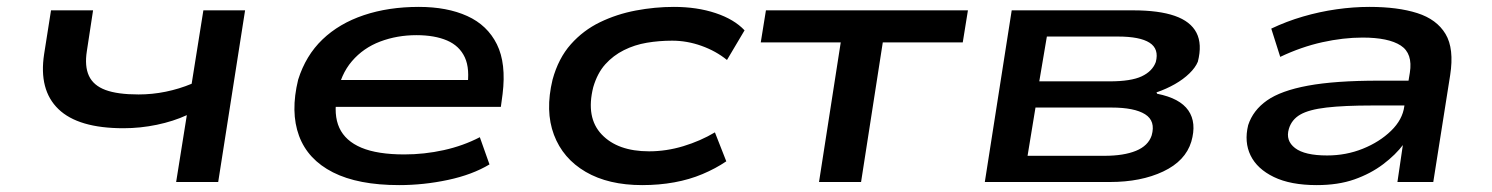

<svg xmlns="http://www.w3.org/2000/svg" viewBox="-20 -528 4327 557"><path d="M491 0 522 -194Q483 -176 435 -166Q387 -156 338 -156Q207 -156 149.5 -211.5Q92 -267 108 -371L128 -498H250L232 -380Q225 -336 238 -308Q251 -280 286 -267Q321 -254 382 -254Q422 -254 461 -262Q500 -270 536 -285L570 -498H691L613 0Z M1138 9Q1019 9 946 -28Q873 -65 847.5 -134Q822 -203 845 -297Q867 -367 915.5 -413.5Q964 -460 1035.5 -484Q1107 -508 1195 -508Q1277 -508 1335.5 -481.5Q1394 -455 1421.5 -399.5Q1449 -344 1438 -255L1433 -218H927L939 -296H1363L1335 -272Q1344 -328 1328.5 -361.5Q1313 -395 1277 -410.5Q1241 -426 1188 -426Q1132 -426 1083 -407.5Q1034 -389 1001 -350.5Q968 -312 958 -254V-253Q947 -195 964.5 -157Q982 -119 1028.5 -99.5Q1075 -80 1153 -80Q1211 -80 1267.5 -92.5Q1324 -105 1372 -130L1400 -51Q1350 -21 1279.5 -6Q1209 9 1138 9Z M1843 9Q1745 9 1679 -29.5Q1613 -68 1587 -137Q1561 -206 1583 -297Q1600 -359 1636 -399.5Q1672 -440 1720.5 -463.5Q1769 -487 1824.5 -497.5Q1880 -508 1935 -508Q2002 -508 2056 -490Q2110 -472 2140 -440L2089 -354Q2057 -380 2015 -395Q1973 -410 1930 -410Q1892 -410 1856.5 -404Q1821 -398 1790 -382.5Q1759 -367 1736 -341.5Q1713 -316 1701 -275Q1679 -187 1725.5 -138Q1772 -89 1863 -89Q1913 -89 1962.5 -104Q2012 -119 2054 -144L2087 -60Q2056 -39 2018 -23Q1980 -7 1936 1Q1892 9 1843 9Z M2356 0 2419 -405H2187L2202 -498H2788L2773 -405H2541L2478 0Z M2837 0 2915 -498H3267Q3342 -498 3388 -482Q3434 -466 3451 -433Q3468 -400 3455 -349Q3448 -332 3430.5 -315Q3413 -298 3388.5 -284Q3364 -270 3335 -260L3337 -256Q3403 -243 3427.5 -207.5Q3452 -172 3436 -117Q3419 -61 3354.5 -30.5Q3290 0 3200 0ZM2961 -76H3184Q3240 -76 3275.5 -90.5Q3311 -105 3321 -135Q3333 -177 3302 -196.5Q3271 -216 3204 -216H2984ZM2995 -292H3199Q3261 -292 3292 -306.5Q3323 -321 3333 -348Q3343 -386 3315 -404Q3287 -422 3223 -422H3017Z M3800 9Q3724 9 3675.5 -14.5Q3627 -38 3608 -77Q3589 -116 3601 -165Q3615 -208 3655.5 -236.5Q3696 -265 3774.5 -279.5Q3853 -294 3980 -294H4088L4078 -222H3962Q3879 -222 3828 -216Q3777 -210 3752 -195.5Q3727 -181 3719 -154Q3709 -120 3737 -98.5Q3765 -77 3830 -77Q3885 -77 3933.5 -96.5Q3982 -116 4015.5 -148.5Q4049 -181 4054 -220L4070 -317Q4079 -373 4043.5 -396Q4008 -419 3933 -419Q3877 -419 3816 -405.5Q3755 -392 3694 -363L3668 -445Q3712 -466 3760 -480Q3808 -494 3857 -501Q3906 -508 3953 -508Q4035 -508 4091.5 -490Q4148 -472 4173.5 -429.5Q4199 -387 4187 -310L4138 0H4034L4050 -109L4052 -110Q4029 -79 3992.5 -51.5Q3956 -24 3909 -7.5Q3862 9 3800 9Z"/></svg>

Font: Nunito Sans 7pt Expanded SemiBold
Style: Italic
Weight: 600
Width: 7
Italic angle: -9°
Designer: Vernon Adams
Foundry: Vernon Adams
Version: Version 3.101;gftools[0.9.27]